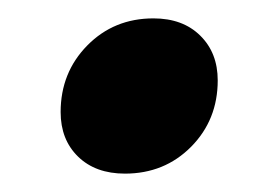

<svg xmlns="http://www.w3.org/2000/svg" viewBox="-20 -366 300 209"><path d="M147 -346Q179 -346 198 -327.2Q217 -308.5 217 -278.5Q217 -235.5 188 -206.2Q159 -177 116 -177Q84 -177 65 -195.5Q46 -214 46 -244Q46 -287 75 -316.5Q104 -346 147 -346Z"/></svg>

Font: Newsreader 72pt SemiBold
Style: Italic
Weight: 600
Italic angle: -17°
Designer: Hugues Gentile
Foundry: Production Type
Version: Version 1.003; ttfautohint (v1.8.3)